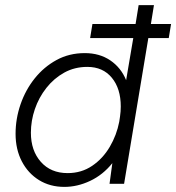

<svg xmlns="http://www.w3.org/2000/svg" viewBox="-20 -720 690 752"><path d="M232 12Q176 12 133 -14.5Q90 -41 65.5 -88Q41 -135 41 -196Q41 -255 60.5 -311.5Q80 -368 116 -413Q152 -458 201.5 -485Q251 -512 312 -512Q370 -512 412 -483.5Q454 -455 474 -406L502 -571H333L342 -626H511L523 -700H583L571 -626H650L641 -571H561L466 0H409L420 -81Q383 -35 333 -11.5Q283 12 232 12ZM245 -42Q299 -42 341 -70.5Q383 -99 410 -145Q437 -191 447 -243L450 -263Q453 -283 453 -303Q453 -373 418 -415.5Q383 -458 322 -458Q272 -458 231.5 -435.5Q191 -413 161.5 -375.5Q132 -338 116.5 -292.5Q101 -247 101 -200Q101 -130 140 -86Q179 -42 245 -42Z"/></svg>

Font: Figtree Light
Style: Italic
Weight: 300
Italic angle: -9.5°
Foundry: Erik Kennedy
Version: Version 2.001; ttfautohint (v1.8.4.7-5d5b);gftools[0.9.27]